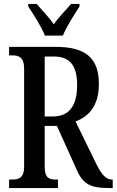

<svg xmlns="http://www.w3.org/2000/svg" viewBox="-20 -951 590 971"><path d="M207 -771H298C316 -816 357 -880 382 -918V-931H339C313 -899 276 -864 252 -828C228 -864 192 -899 166 -931H123V-918C148 -880 190 -816 207 -771ZM26 0H273V-43H262C228 -43 206 -51 206 -109V-314H268L369 -90C401 -16 445 0 531 0H550V-43H546C515 -43 492 -71 466 -124L362 -337C426 -360 480 -413 480 -526C480 -655 416 -714 262 -714H26V-671H43C74 -671 102 -662 102 -604V-109C102 -51 75 -43 43 -43H26ZM247 -362H206V-665H254C335 -665 370 -617 370 -521C370 -418 332 -362 247 -362Z"/></svg>

Font: Noto Serif Bengali ExtraCondensed Medium
Style: Regular
Weight: 500
Width: 2
Designer: Juan Bruce, Universal Thirst, Indian Type Foundry and the Monotype Design Team.
Foundry: Monotype Imaging Inc.
Version: Version 2.003